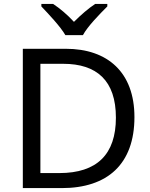

<svg xmlns="http://www.w3.org/2000/svg" viewBox="-20 -964 770 984"><path d="M315 -784H405C429 -829 492 -893 530 -931V-944H468C433 -921 395 -888 359 -852C326 -888 287 -921 252 -944H192V-931C228 -893 289 -829 315 -784ZM669 -364C669 -593 532 -714 317 -714H97V0H296C531 0 669 -123 669 -364ZM574 -361C574 -173 477 -77 284 -77H187V-637H304C476 -637 574 -551 574 -361Z"/></svg>

Font: Noto Sans Brahmi
Style: Regular
Weight: 400
Designer: Monotype Design Team
Foundry: Monotype Imaging Inc.
Version: Version 2.004